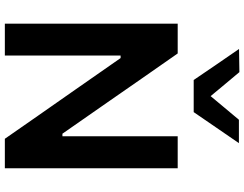

<svg xmlns="http://www.w3.org/2000/svg" viewBox="-128 -880 1008 792"><g transform="rotate(90 376.0 -484.0)"><path d="M77.5 0Q77.5 -58 77.5 -112.5Q77.5 -167 77.5 -233.5V-474.5Q77.5 -543 77.5 -598.5Q77.5 -654 77.5 -713H200.5Q255.5 -634.5 304.8 -563.5Q354 -492.5 403 -422L531.5 -237.5H542V-474.5Q542 -543 542 -598.5Q542 -654 542 -713H674Q674 -654 674 -598.5Q674 -543 674 -474.5V-233.5Q674 -167 674 -112.5Q674 -58 674 0H552.5Q507.5 -65 458 -135.8Q408.5 -206.5 349.5 -291L219.5 -477.5H209V-233.5Q209 -167 209 -112.5Q209 -58 209 0ZM310 -779Q278 -826 246 -873Q214 -920 182 -966L277.5 -967.5Q306.5 -933 335 -898.8Q363.5 -864.5 393 -829H360Q389 -864 417.5 -898Q446 -932 474 -965.5H570.5Q538.5 -919.5 506.8 -872.8Q475 -826 442.5 -779Z"/></g></svg>

Font: Commissioner Thin SemiBold
Style: Regular
Weight: 600
Version: Version 1.000